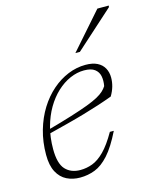

<svg xmlns="http://www.w3.org/2000/svg" viewBox="-107 -764 686 847"><g transform="rotate(-15 236.0 -340.0)"><path d="M291.5 -442.5Q259.5 -442.5 227.5 -428.5Q195.5 -414.5 167.2 -388.2Q139 -362 117.2 -325Q95.5 -288 83 -241.8Q70.5 -195.5 70.5 -142Q70.5 -76 95.5 -49Q120.5 -22 163.5 -22Q192 -22 219.2 -32.2Q246.5 -42.5 274.2 -70.5Q302 -98.5 332 -151H350Q317.5 -85 286 -50Q254.5 -15 222 -2.5Q189.5 10 154 10Q120.5 10 93.2 -3.5Q66 -17 50 -47Q34 -77 34 -125.5Q34 -185 49 -237Q64 -289 90.2 -331Q116.5 -373 150.8 -402.8Q185 -432.5 224.2 -448.5Q263.5 -464.5 304 -464.5Q336.5 -464.5 357.5 -454Q378.5 -443.5 389 -424.5Q399.5 -405.5 399.5 -381Q399.5 -361 393.8 -340.8Q388 -320.5 376 -300.5Q346.5 -289.5 312.8 -278.5Q279 -267.5 241.2 -256.5Q203.5 -245.5 160.8 -234.5Q118 -223.5 71 -211.5L71.5 -229.5Q138.5 -248 185.5 -262.8Q232.5 -277.5 263.5 -289.2Q294.5 -301 313.5 -311.5Q332.5 -322 343 -332Q353.5 -342 360 -352.5Q364.5 -377 360.5 -397.2Q356.5 -417.5 340.2 -430Q324 -442.5 291.5 -442.5ZM275 -526 419.5 -690.5H471.5L470.5 -683.5L295.5 -526Z"/></g></svg>

Font: Newsreader ExtraLight
Style: Italic
Weight: 250
Italic angle: -17°
Designer: Hugues Gentile
Foundry: Production Type
Version: Version 1.003